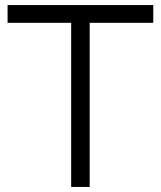

<svg xmlns="http://www.w3.org/2000/svg" viewBox="-20 -740 636 760"><path d="M261.7 0V-649.7H10V-720H586.7V-649.7H335V0Z"/></svg>

Font: Hauora
Style: Regular
Weight: 400
Designer: Wayne Shih
Foundry: WCYS
Version: Version 1.001